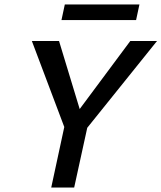

<svg xmlns="http://www.w3.org/2000/svg" viewBox="-20 -842 725 862"><path d="M345 -235 298 -299 565 -658H685ZM210 0 274 -297H378L313 0ZM281 -239 123 -658H245L354 -299ZM256 -752 271 -822H606L591 -752Z"/></svg>

Font: Ysabeau Infant SemiBold
Style: Italic
Weight: 600
Italic angle: -12°
Designer: Christian Thalmann (Catharsis Fonts)
Version: Version 2.002; featfreeze: ss01,ss02,lnum